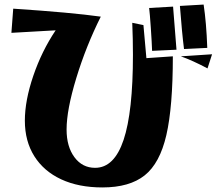

<svg xmlns="http://www.w3.org/2000/svg" viewBox="-20 -787 980 842"><path d="M89 -258Q89 -346 126 -454.5Q163 -563 224 -654L30 -643L38 -749Q294 -732 422 -714Q357 -584 314.5 -444.5Q272 -305 272 -219Q272 -144 306.5 -97.5Q341 -51 397 -51Q481 -51 522 -173.5Q563 -296 563 -547Q563 -615 560 -687L609 -677L622 -532L738 -540Q738 -318 709.5 -194.5Q681 -71 614.5 -18Q548 35 429 35Q325 35 248.5 -0.5Q172 -36 130.5 -102Q89 -168 89 -258ZM634 -752 739 -758 754 -569 647 -564Q646 -597 641.5 -663.5Q637 -730 634 -752ZM773 -540 910 -549 890 -487Q824 -522 773 -540ZM769 -761 873 -767Q885 -688 889 -577L787 -572Q778 -642 769 -761Z"/></svg>

Font: Otomanopee One
Style: Regular
Weight: 400
Designer: Das Ende der Wildnis
Foundry: Gutenberg Labo
Version: Version 3.005